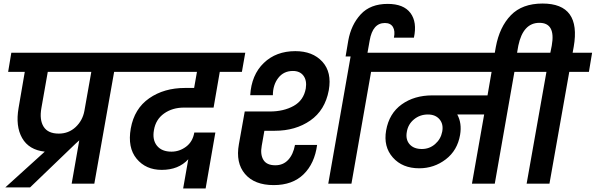

<svg xmlns="http://www.w3.org/2000/svg" viewBox="-20 -1038 3366 1085"><path d="M312 -283Q368 -283 407.5 -320Q447 -357 457 -412L496 -632H250L214 -428Q202 -361 226.5 -322Q251 -283 312 -283ZM26 -632 44 -740H754L736 -632H625L513 0H385L428 -245Q422 -239 408 -227L150 21H10L233 -181Q143 -191 105 -258Q67 -325 85 -428L120 -632Z M695 -632 715 -740H1366L1347 -632H1222L1187 -430H1020Q954 -430 907 -396.5Q860 -363 850 -303Q840 -248 867 -214.5Q894 -181 949 -181Q994 -181 1031.5 -209Q1069 -237 1078 -289H1197L1142 27H1015L1044 -138Q989 -78 894 -78Q804 -78 752 -141Q700 -204 719 -312Q739 -424 823 -482.5Q907 -541 1026 -541H1077L1093 -632Z M1527 8Q1418 8 1364.5 -55Q1311 -118 1330 -223L1363 -408H1505Q1583 -408 1639.5 -439.5Q1696 -471 1708 -538Q1715 -583 1695 -610Q1675 -637 1635 -637Q1583 -637 1552.5 -597.5Q1522 -558 1522 -500H1394Q1401 -615 1470.5 -682Q1540 -749 1649 -749Q1747 -749 1801.5 -689.5Q1856 -630 1838 -528Q1817 -415 1733.5 -357Q1650 -299 1533 -299H1474L1459 -214Q1450 -165 1468.5 -134.5Q1487 -104 1536 -104Q1580 -104 1608.5 -134.5Q1637 -165 1647 -219H1772Q1758 -114 1695.5 -53Q1633 8 1527 8ZM1835 0 1965 -740H2207L2187 -632H2077L1966 0Z M1933 -719 1948 -808Q1964 -898 2018.5 -957Q2073 -1016 2171 -1016Q2261 -1016 2299.5 -964.5Q2338 -913 2319 -825H2206Q2214 -863 2200.5 -885.5Q2187 -908 2155 -908Q2086 -908 2069 -809L2053 -719Z M2364 -196Q2407 -196 2439 -224Q2471 -252 2479 -294Q2487 -336 2464 -363.5Q2441 -391 2398 -391Q2353 -391 2319.5 -363.5Q2286 -336 2279 -293Q2271 -250 2294.5 -223Q2318 -196 2364 -196ZM2147 -632 2165 -740H3017L2998 -632H2887L2776 0H2647L2716 -391H2564Q2591 -342 2580 -276Q2565 -188 2499 -137.5Q2433 -87 2349 -87Q2254 -87 2200 -148Q2146 -209 2162 -301Q2179 -397 2250 -448Q2321 -499 2423 -499H2735L2758 -632Z M2771 -711 2782 -773Q2803 -886 2867 -952Q2931 -1018 3046 -1018Q3265 -1018 3222 -773L3216 -740H3326L3308 -632H3197L3085 0H2956L3068 -632H2957L2975 -740H3090L3098 -780Q3121 -909 3028 -909Q2936 -909 2909 -780L2897 -711Z"/></svg>

Font: Poppins SemiBold
Style: Italic
Weight: 600
Italic angle: -10°
Designer: Ninad Kale (Devanagari), Jonny Pinhorn (Latin)
Foundry: Indian Type Foundry
Version: Version 3.200;PS 1.000;hotconv 16.6.54;makeotf.lib2.5.65590